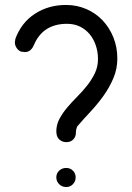

<svg xmlns="http://www.w3.org/2000/svg" viewBox="-20 -755 533 774"><path d="M247 -78Q263 -78 274 -67Q285 -56 285 -40Q285 -24 274 -12.5Q263 -1 247 -1Q230 -1 218.5 -12.5Q207 -24 207 -40Q207 -56 218.5 -67Q230 -78 247 -78ZM286 -220Q286 -204 275.5 -193Q265 -182 248 -182Q232 -182 221 -191Q210 -200 208 -215L207 -225Q207 -252 219.5 -275.5Q232 -299 250.5 -321Q269 -343 291 -365Q313 -387 331.5 -410.5Q350 -434 362.5 -460Q375 -486 375 -517Q375 -545 366.5 -571Q358 -597 342 -616.5Q326 -636 303 -647.5Q280 -659 250 -659Q152 -659 116 -572Q104 -545 80 -545Q76 -545 66 -547L67 -546Q55 -550 47.5 -561Q40 -572 40 -584Q40 -586 40.5 -589Q41 -592 42 -597L41 -596Q65 -663 120 -699Q175 -735 246 -735Q290 -735 328 -718.5Q366 -702 393.5 -673Q421 -644 437 -604.5Q453 -565 453 -519Q453 -477 437 -439.5Q421 -402 397 -368.5Q373 -335 344.5 -304.5Q316 -274 291 -245Q286 -232 286 -224Z"/></svg>

Font: VDS Compensated
Style: Light
Weight: 300
Designer: artmaker
Foundry: artmaker
Version: Version 1.000 2012 initial release